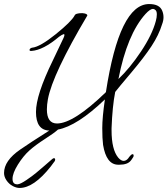

<svg xmlns="http://www.w3.org/2000/svg" viewBox="-134 -614 829 950"><path d="M-47 298Q-33 297 -3.5 277Q26 257 44.5 241.5Q63 226 77 214Q110 186 122 175Q134 164 138 171.5Q142 179 131 191L117 210Q33 316 -37 316Q-53 316 -71 306.5Q-89 297 -101.5 279Q-114 261 -114 242Q-114 181 -34 126Q15 92 110 32Q44 30 44 -60Q44 -144 127 -314Q172 -407 180.5 -426.5Q189 -446 181 -445Q173 -443 158 -432Q80 -366 22 -362Q12 -361 12 -367Q14 -376 25 -378Q64 -382 141.5 -444.5Q219 -507 235 -537Q239 -549 273 -549Q299 -547 298 -537Q126 -247 103 -123Q98 -95 98 -73Q98 -3 148 -3Q230 -3 390 -158Q457 -594 604 -594Q656 -594 669 -560Q675 -545 675 -528.5Q675 -512 668 -494Q652 -441 615.5 -385.5Q579 -330 513.5 -252.5Q448 -175 436 -159Q422 -88 418 20Q418 26 418 31Q418 126 451 166Q465 182 477.5 182Q490 182 500 170Q505 162 512.5 154.5Q520 147 524.5 149.5Q529 152 526 162Q516 178 513 181Q497 201 457 201Q454 201 450 201Q392 200 376 103Q372 72 372 19.5Q372 -33 385 -122Q248 9 153 27Q136 43 88.5 73.5Q41 104 11 131Q-19 158 -45.5 200.5Q-72 243 -72 271Q-72 299 -47 298ZM637 -510Q642 -528 642 -543Q642 -558 635.5 -564Q629 -570 623 -570Q609 -570 586 -545Q495 -444 452 -223Q508 -276 563.5 -359Q619 -442 637 -510Z"/></svg>

Font: Allura
Style: Regular
Weight: 400
Designer: Robert E. Leuschke
Foundry: Robert E. Leuschke
Version: Version 1.004